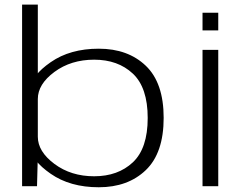

<svg xmlns="http://www.w3.org/2000/svg" viewBox="-20 -805 1079 830"><path d="M75.5 0H140L143.5 -130V-785H75.5ZM407 4.5Q533 4.5 610.2 -69.5Q687.5 -143.5 687.5 -295.5Q687.5 -447 610.2 -520.8Q533 -594.5 407 -594.5Q283 -594.5 199.2 -536.2Q115.5 -478 115.5 -426.5L143.5 -377Q143.5 -441 215.2 -494Q287 -547 387 -547Q490 -547 554.2 -486.8Q618.5 -426.5 618.5 -295Q618.5 -163.5 554.2 -103.2Q490 -43 387 -43Q287 -43 215.2 -96.5Q143.5 -150 143.5 -214L115.5 -163.5Q115.5 -112 199.2 -53.8Q283 4.5 407 4.5Z M855.5 0H923.5V-589.5H855.5ZM855.5 -750V-673.5H923.5V-750Z"/></svg>

Font: Anybody Expanded Light
Style: Regular
Weight: 300
Width: 7
Version: Version 1.113;gftools[0.9.25]